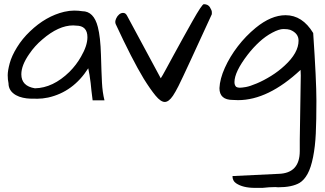

<svg xmlns="http://www.w3.org/2000/svg" viewBox="-20 -495 1583 936"><path d="M410.2 -162.1Q336.9 -46.9 214.8 -19.5Q186.5 -13.7 163.6 -13.7Q140.6 -13.7 125.5 -14.2Q110.4 -14.6 91.8 -18.6Q73.2 -22.5 57.6 -31.2Q21.5 -51.8 21.5 -88.9Q17.6 -106.4 17.6 -128.4Q17.6 -150.4 27.3 -186.5Q37.1 -222.7 63 -264.6Q88.9 -306.6 126 -341.8Q203.1 -416 293 -437.5Q319.3 -443.4 341.3 -443.4Q363.3 -443.4 380.9 -440.4Q437.5 -440.4 457 -363.3Q469.7 -314.5 472.2 -227.1Q474.6 -139.6 477.1 -92.3Q479.5 -44.9 489.3 -5.9H431.6Q427.7 -32.2 425.8 -52.7Q423.8 -73.2 421.9 -90.8Q417 -131.8 410.2 -162.1ZM406.2 -313.5Q406.2 -370.1 350.6 -370.1Q343.8 -371.1 336.9 -371.1Q265.6 -371.1 186.5 -302.7Q149.4 -271.5 123 -232.4Q84 -176.8 84 -132.8Q84 -75.2 150.4 -64.5Q238.3 -66.4 318.4 -144.5Q352.5 -178.7 375 -218.8Q406.2 -272.5 406.2 -313.5Z M543.9 -377.9Q542 -382.8 542 -389.2Q542 -395.5 546.9 -406.2Q551.8 -417 561 -424.8Q570.3 -432.6 581.5 -432.1Q592.8 -431.6 599.6 -418L763.7 -113.3Q771.5 -125 788.6 -156.7Q805.7 -188.5 827.6 -228.5Q849.6 -268.6 873.5 -312Q897.5 -355.5 918 -391.6Q964.8 -474.6 973.6 -474.6Q994.1 -474.6 1003.4 -459.5Q1012.7 -444.3 1012.7 -436.5Q1012.7 -428.7 1012.7 -425.8Q958 -306.6 911.6 -206.1Q865.2 -105.5 850.1 -75.7Q835 -45.9 823.2 -28.3Q802.7 2 783.2 2Q763.7 2 738.3 -28.8Q712.9 -59.6 680.7 -111.3Q624 -205.1 543.9 -377.9Z M1335.9 418 1322.3 417Q1293 417 1259.8 420.9H1222.7Q1164.1 420.9 1130.9 398.4Q1113.3 386.7 1113.3 363.3L1337.9 352.5Q1441.4 349.6 1441.4 241.2Q1441.4 237.3 1441.4 228Q1441.4 218.8 1441.4 187.5L1446.3 -127Q1446.3 -143.6 1445.3 -154.3Q1287.1 -6.8 1140.6 -6.8Q1127.9 -6.8 1115.2 -7.8Q1049.8 -7.8 1049.8 -65.4Q1051.8 -110.4 1076.2 -164.6Q1100.6 -218.8 1139.2 -269Q1177.7 -319.3 1226.6 -359.4Q1301.8 -420.9 1372.1 -420.9Q1454.1 -420.9 1506.8 -334Q1522.5 -101.6 1522.5 -3.9Q1522.5 93.8 1519.5 156.2Q1516.6 218.8 1506.3 270.5Q1496.1 322.3 1479.5 352.5Q1462.9 382.8 1440.4 396.5Q1403.3 418 1335.9 418ZM1394.5 -349.6Q1382.8 -353.5 1361.8 -353.5Q1340.8 -353.5 1307.6 -335.9Q1274.4 -318.4 1244.1 -290.5Q1213.9 -262.7 1187.5 -228.5Q1123 -144.5 1123 -94.7Q1123 -79.1 1131.8 -71.3Q1138.7 -67.4 1148.9 -67.4Q1159.2 -67.4 1178.7 -70.8Q1198.2 -74.2 1231.9 -88.4Q1265.6 -102.5 1301.8 -125Q1337.9 -147.5 1367.2 -174.8Q1435.5 -237.3 1435.5 -296.9Q1435.5 -333 1394.5 -349.6Z"/></svg>

Font: Architects Daughter
Style: Regular
Weight: 400
Designer: Kimberly Geswein
Foundry: Kimberly Geswein
Version: Version 1.002 2010